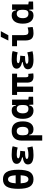

<svg xmlns="http://www.w3.org/2000/svg" viewBox="1814 -2649 1060 4728"><g transform="rotate(-90 2344.0 -285.0)"><path d="M293 9.8Q169.4 9.8 113.8 -79.3Q58.1 -168.5 58.1 -366.2Q58.1 -564 113.8 -653.1Q169.4 -742.2 293 -742.2Q416.5 -742.2 472.2 -653.1Q527.8 -564 527.8 -366.2Q527.8 -168.5 472.2 -79.3Q416.5 9.8 293 9.8ZM293 -115.2Q339.4 -115.2 363.3 -160.6Q387.2 -206.1 392.1 -306.2H193.8Q198.7 -206.1 222.7 -160.6Q246.6 -115.2 293 -115.2ZM193.8 -429.2H392.1Q386.7 -527.8 362.8 -572.5Q338.9 -617.2 293 -617.2Q247.1 -617.2 223.1 -572.5Q199.2 -527.8 193.8 -429.2Z M891.6 9.8Q658.7 9.8 658.7 -128.4Q658.7 -233.4 832.5 -253.4V-270.5Q673.3 -305.7 673.3 -405.3Q673.3 -527.3 899.4 -527.3Q1043.9 -527.3 1106.9 -502.9L1075.2 -379.9Q1004.4 -402.3 910.2 -402.3Q808.6 -402.3 808.6 -364.7Q808.6 -321.3 993.2 -316.4L981.4 -198.2H965.8Q793.9 -198.2 793.9 -153.8Q793.9 -115.2 895.5 -115.2Q959 -115.2 1000.7 -124.5Q1042.5 -133.8 1075.2 -142.1L1102.1 -13.7Q1061.5 -2.9 1008.5 3.4Q955.6 9.8 891.6 9.8Z M1523.4 9.8Q1466.3 9.8 1430.9 -16.6Q1395.5 -43 1389.2 -94.7H1377.9V224.6H1245.6V-283.2Q1245.6 -399.9 1307.4 -463.6Q1369.1 -527.3 1482.4 -527.3Q1719.2 -527.3 1719.2 -253.9Q1719.2 -126.5 1668 -58.3Q1616.7 9.8 1523.4 9.8ZM1377.9 -234.9Q1377.9 -171.4 1399.9 -143.1Q1421.9 -114.7 1476.1 -114.7Q1584 -114.7 1584 -253.9Q1584 -402.8 1478.5 -402.8Q1430.2 -402.8 1404.1 -370.4Q1377.9 -337.9 1377.9 -278.8Z M1986.3 9.8Q1889.2 9.8 1835.4 -58.3Q1781.7 -126.5 1781.7 -253.9Q1781.7 -384.3 1835.7 -455.8Q1889.6 -527.3 1988.3 -527.3Q2096.7 -527.3 2107.4 -423.8H2123V-517.6H2255.4V-118.2L2326.7 -107.4V0L2131.8 4.9L2126.5 -93.8H2109.4Q2104.5 -42 2071.5 -16.1Q2038.6 9.8 1986.3 9.8ZM2123 -242.7V-274.9Q2123 -402.8 2025.9 -402.8Q1974.1 -402.8 1945.6 -364Q1917 -325.2 1917 -253.9Q1917 -114.7 2026.9 -114.7Q2080.6 -114.7 2101.8 -146.7Q2123 -178.7 2123 -242.7Z M2821.3 9.8Q2743.2 9.8 2708.3 -28.6Q2673.3 -66.9 2673.3 -151.4V-394.5H2575.7V0H2443.8V-394.5H2369.6V-517.6H2894V-394.5H2805.2V-189Q2805.2 -150.4 2813.7 -133.1Q2822.3 -115.7 2850.6 -115.7Q2858.9 -115.7 2867.9 -116.7Q2877 -117.7 2889.2 -119.6L2900.9 3.9Q2880.4 7.3 2863.8 8.5Q2847.2 9.8 2821.3 9.8Z M3235.4 9.8Q3002.4 9.8 3002.4 -128.4Q3002.4 -233.4 3176.3 -253.4V-270.5Q3017.1 -305.7 3017.1 -405.3Q3017.1 -527.3 3243.2 -527.3Q3387.7 -527.3 3450.7 -502.9L3418.9 -379.9Q3348.1 -402.3 3253.9 -402.3Q3152.3 -402.3 3152.3 -364.7Q3152.3 -321.3 3336.9 -316.4L3325.2 -198.2H3309.6Q3137.7 -198.2 3137.7 -153.8Q3137.7 -115.2 3239.3 -115.2Q3302.7 -115.2 3344.5 -124.5Q3386.2 -133.8 3418.9 -142.1L3445.8 -13.7Q3405.3 -2.9 3352.3 3.4Q3299.3 9.8 3235.4 9.8Z M3888.7 9.8Q3794.4 9.8 3752.9 -39.1Q3711.4 -87.9 3711.4 -195.3V-396H3570.8V-517.6H3843.3V-232.9Q3843.3 -171.4 3858.9 -143.6Q3874.5 -115.7 3927.7 -115.7Q3968.8 -115.7 4031.7 -134.3L4043.5 -10.7Q4003.4 0 3967 4.9Q3930.7 9.8 3888.7 9.8ZM3710 -609.4 3800.8 -794.9H3940.9L3840.3 -609.4Z M4330.1 9.8Q4232.9 9.8 4179.2 -58.3Q4125.5 -126.5 4125.5 -253.9Q4125.5 -384.3 4179.4 -455.8Q4233.4 -527.3 4332 -527.3Q4440.4 -527.3 4451.2 -423.8H4466.8V-517.6H4599.1V-118.2L4670.4 -107.4V0L4475.6 4.9L4470.2 -93.8H4453.1Q4448.2 -42 4415.3 -16.1Q4382.3 9.8 4330.1 9.8ZM4466.8 -242.7V-274.9Q4466.8 -402.8 4369.6 -402.8Q4317.9 -402.8 4289.3 -364Q4260.7 -325.2 4260.7 -253.9Q4260.7 -114.7 4370.6 -114.7Q4424.3 -114.7 4445.6 -146.7Q4466.8 -178.7 4466.8 -242.7Z"/></g></svg>

Font: Cascadia Mono PL
Style: Bold
Weight: 700
Monospace: yes
Designer: Aaron Bell
Foundry: Saja Typeworks
Version: Version 2404.023; ttfautohint (v1.8.4)